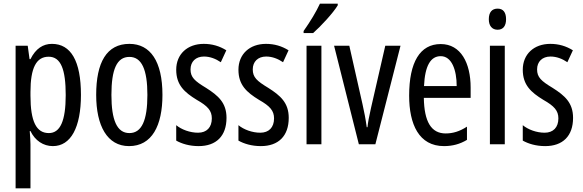

<svg xmlns="http://www.w3.org/2000/svg" viewBox="-20 -786 3174 1046"><path d="M263 -547C215 -547 175 -522 146 -464H141L131 -537H65V240H146V0C146 -20 144 -44 142 -72H146C171 -20 216 10 268 10C366 10 421 -92 421 -269C421 -454 366 -547 263 -547ZM245 -477C312 -477 338 -407 338 -268C338 -127 308 -61 246 -61C178 -61 146 -124 146 -265V-285C146 -417 178 -477 245 -477Z M865 -269C865 -452 799 -547 685 -547C561 -547 504 -446 504 -269C504 -101 564 10 683 10C808 10 865 -102 865 -269ZM587 -269C587 -407 616 -476 685 -476C752 -476 783 -407 783 -269C783 -130 752 -61 685 -61C617 -61 587 -132 587 -269Z M1214 -144C1214 -226 1169 -265 1103 -307C1040 -345 1018 -365 1018 -408C1018 -450 1046 -478 1091 -478C1124 -478 1155 -466 1183 -447L1213 -512C1176 -535 1136 -547 1090 -547C1001 -547 940 -491 940 -406C940 -323 985 -283 1052 -242C1112 -208 1134 -183 1134 -141C1134 -92 1106 -63 1059 -63C1015 -63 969 -80 940 -104V-20C970 -3 1012 10 1062 10C1158 10 1214 -45 1214 -144Z M1553 -144C1553 -226 1508 -265 1442 -307C1379 -345 1357 -365 1357 -408C1357 -450 1385 -478 1430 -478C1463 -478 1494 -466 1522 -447L1552 -512C1515 -535 1475 -547 1429 -547C1340 -547 1279 -491 1279 -406C1279 -323 1324 -283 1391 -242C1451 -208 1473 -183 1473 -141C1473 -92 1445 -63 1398 -63C1354 -63 1308 -80 1279 -104V-20C1309 -3 1351 10 1401 10C1497 10 1553 -45 1553 -144Z M1820 -757V-766H1723C1702 -721 1672 -671 1634 -617V-606H1686C1727 -642 1795 -715 1820 -757ZM1731 0V-537H1650V0Z M1935 0H2025L2162 -537H2079L2001 -197C1991 -153 1984 -116 1982 -93H1978C1972 -137 1964 -178 1955 -218L1883 -537H1800Z M2381 -546C2268 -546 2209 -447 2209 -265C2209 -109 2262 10 2399 10C2445 10 2486 -1 2524 -24V-96C2484 -70 2447 -59 2408 -59C2329 -59 2291 -123 2289 -253H2544V-309C2544 -442 2491 -546 2381 -546ZM2381 -480C2441 -480 2468 -405 2468 -317H2290C2295 -428 2326 -480 2381 -480Z M2691 -739C2660 -739 2643 -719 2643 -681C2643 -645 2661 -624 2691 -624C2721 -624 2737 -645 2737 -681C2737 -718 2722 -739 2691 -739ZM2730 -537H2649V0H2730Z M3102 -144C3102 -226 3057 -265 2991 -307C2928 -345 2906 -365 2906 -408C2906 -450 2934 -478 2979 -478C3012 -478 3043 -466 3071 -447L3101 -512C3064 -535 3024 -547 2978 -547C2889 -547 2828 -491 2828 -406C2828 -323 2873 -283 2940 -242C3000 -208 3022 -183 3022 -141C3022 -92 2994 -63 2947 -63C2903 -63 2857 -80 2828 -104V-20C2858 -3 2900 10 2950 10C3046 10 3102 -45 3102 -144Z"/></svg>

Font: Noto Sans Gurmukhi UI ExtraCondensed
Style: Regular
Weight: 400
Width: 2
Designer: Jelle Bosma - Monotype Design Team
Foundry: Monotype Imaging Inc.
Version: Version 2.004